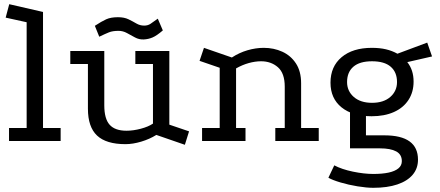

<svg xmlns="http://www.w3.org/2000/svg" viewBox="-20 -672 2097 915"><path d="M23 0V-62H107V-566L7 -588L24 -652L185 -615V-62H269V0Z M725 -29Q693 -9 653 3Q613 15 578 15Q486 15 442.5 -26Q399 -67 399 -154V-367H315V-429H477V-170Q477 -106 502.5 -77.5Q528 -49 583 -49Q615 -49 651 -58.5Q687 -68 709 -83V-367H625V-429H787V-78L881 -46L861 18ZM453 -497 432 -549Q464 -570 486 -580Q508 -590 542 -590Q572 -590 592.5 -580Q613 -570 630 -560Q647 -550 667 -550Q684 -550 696.5 -558Q709 -566 732 -583L756 -527Q727 -502 707 -493.5Q687 -485 665 -484Q643 -483 623.5 -493.5Q604 -504 585 -514.5Q566 -525 545 -525Q517 -525 499.5 -518Q482 -511 453 -497Z M943 0V-62H1027V-349L931 -382L952 -444L1085 -398Q1120 -421 1159.5 -432.5Q1199 -444 1237 -444Q1285 -444 1325.5 -425.5Q1366 -407 1390.5 -369.5Q1415 -332 1415 -275V-62H1499V0H1292V-62H1337V-259Q1337 -323 1304.5 -351.5Q1272 -380 1224 -380Q1196 -380 1165.5 -371.5Q1135 -363 1105 -346V-62H1150V0Z M1751 -118Q1660 -118 1607.5 -160.5Q1555 -203 1555 -278Q1555 -355 1608 -399.5Q1661 -444 1752 -444Q1790 -444 1819.5 -437Q1849 -430 1874 -416L2016 -469L2039 -403L1921 -376Q1936 -357 1943.5 -334Q1951 -311 1951 -283Q1951 -233 1926.5 -195.5Q1902 -158 1857 -138Q1812 -118 1751 -118ZM1759 223Q1727 223 1684 216Q1641 209 1602.5 197.5Q1564 186 1545 175L1573 116Q1609 135 1662 146Q1715 157 1759 157Q1802 157 1832 150.5Q1862 144 1878.5 130.5Q1895 117 1895 96Q1895 64 1868 49.5Q1841 35 1791 35H1648V-162L1724 -137V-27H1812Q1892 -27 1932 2Q1972 31 1972 89Q1972 131 1946.5 161Q1921 191 1873.5 207Q1826 223 1759 223ZM1753 -182Q1808 -182 1840 -210Q1872 -238 1872 -281Q1872 -328 1842 -354Q1812 -380 1753 -380Q1694 -380 1664 -354Q1634 -328 1634 -281Q1634 -238 1666 -210Q1698 -182 1753 -182Z"/></svg>

Font: Podkova
Style: Regular
Weight: 400
Designer: Ilya Yudin
Foundry: Cyreal (www.cyreal.org)
Version: Version 2.103